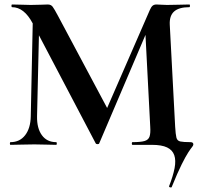

<svg xmlns="http://www.w3.org/2000/svg" viewBox="-20 -645 897 855"><path d="M745 187Q744 191 738 189.5Q732 188 733 184Q751 138 757.5 103.5Q764 69 756 46Q748 23 724 11.5Q700 0 656 0H570Q567 0 567 -6Q567 -12 570 -12Q606 -12 623.5 -17Q641 -22 646 -37Q651 -52 649 -81L626 -525L677 -605L422 -7Q421 -3 414.5 -3Q408 -3 406 -7L125 -542Q87 -613 34 -613Q31 -613 31 -619Q31 -625 34 -625Q55 -625 78 -624Q101 -623 117 -623Q143 -623 162.5 -624Q182 -625 193 -625Q207 -625 214.5 -615Q222 -605 239 -573L463 -153L413 -63L647 -600Q653 -614 659.5 -619.5Q666 -625 677 -625Q687 -625 698 -624Q709 -623 724 -623Q756 -623 778.5 -624Q801 -625 823 -625Q826 -625 826 -619Q826 -613 823 -613Q777 -613 755.5 -594Q734 -575 736 -535L760 -81Q762 -47 765.5 -32.5Q769 -18 783 -15Q797 -12 828 -12Q841 -12 841 -2Q841 3 835.5 9.5Q830 16 818.5 33.5Q807 51 789 87Q771 123 745 187ZM27 0Q24 0 24 -6Q24 -12 27 -12Q68 -12 92 -43Q116 -74 117 -127L127 -602L156 -600L145 -127Q144 -74 166.5 -43Q189 -12 230 -12Q233 -12 233 -6Q233 0 230 0Q208 0 185 -1Q162 -2 133 -2Q101 -2 75 -1Q49 0 27 0Z"/></svg>

Font: Cormorant
Style: Bold
Weight: 700
Designer: Christian Thalmann (Catharsis Fonts)
Foundry: Catharsis Fonts
Version: Version 4.000